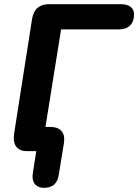

<svg xmlns="http://www.w3.org/2000/svg" viewBox="-20 -725 663 921"><path d="M136 121Q136 116 138 102L154 0H109Q78 0 62 -16.5Q46 -33 46 -63Q46 -70 48 -86L134 -635Q146 -705 216 -705H559Q589 -705 606 -692.5Q623 -680 623 -656Q623 -622 604 -603Q585 -584 551 -584H273L198 -116H223Q253 -116 270.5 -101Q288 -86 288 -58Q288 -47 287 -41L262 113Q253 176 191 176Q165 176 150.5 161.5Q136 147 136 121Z"/></svg>

Font: SN Pro Bold
Style: Bold Italic
Weight: 700
Italic angle: -9°
Designer: Tobias Whetton
Foundry: Supernotes
Version: Version 1.003